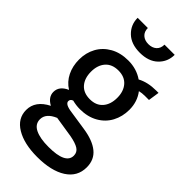

<svg xmlns="http://www.w3.org/2000/svg" viewBox="-296 -777 1092 1092"><g transform="rotate(45 250.0 -231.0)"><path d="M25 106Q25 32 108 -10Q62 -35 62 -76Q62 -123 117 -147Q77 -172 56 -214.5Q35 -257 35 -310Q35 -364 59 -408Q83 -452 129 -478Q175 -504 238 -504Q304 -504 355 -469Q403 -495 471 -495H489L479 -428H447Q423 -428 403 -423Q440 -375 440 -310Q440 -255 416 -210Q392 -165 346 -139Q300 -113 238 -113Q207 -113 177 -121Q159 -115 159 -99Q159 -87 173.5 -79Q188 -71 220 -67L332 -50Q414 -38 457 -3Q500 32 500 93Q500 168 435.5 209.5Q371 251 258 251Q153 251 89 212.5Q25 174 25 106ZM343 -309Q343 -361 315.5 -392.5Q288 -424 238 -424Q187 -424 159.5 -392.5Q132 -361 132 -309Q132 -256 159.5 -224.5Q187 -193 238 -193Q288 -193 315.5 -224.5Q343 -256 343 -309ZM401 98Q401 71 379 56.5Q357 42 309 33L182 13Q118 40 118 88Q118 127 156.5 146Q195 165 264 165Q401 165 401 98ZM103 -713H185Q185 -683 203.5 -666.5Q222 -650 252 -650Q282 -650 300.5 -666.5Q319 -683 319 -713H401Q401 -657 361.5 -619Q322 -581 252 -581Q182 -581 142.5 -619Q103 -657 103 -713Z"/></g></svg>

Font: Cabin Medium
Style: Regular
Weight: 500
Designer: Pablo Impallari
Foundry: Pablo Impallari. http://www.impallari.com Igino Marini. http://www.ikern.com
Version: Version 2.200